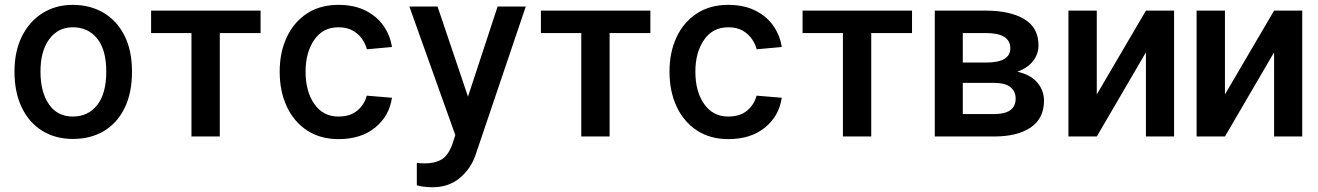

<svg xmlns="http://www.w3.org/2000/svg" viewBox="-20 -573 5534 806"><path d="M286.2 10.3Q213.1 10.3 157.8 -23.6Q102.6 -57.5 71.7 -121.1Q40.8 -184.7 40.8 -272.7Q40.8 -357.6 72.1 -420.5Q103.3 -483.3 158.6 -517.9Q213.8 -552.6 285.5 -552.6Q358.3 -552.6 414.4 -519.5Q470.5 -486.5 502.3 -424Q534.1 -361.5 534.1 -272.7Q534.1 -182.2 502.8 -119Q471.6 -55.8 415.8 -22.7Q360.1 10.3 286.2 10.3ZM285.5 -83.8Q350.1 -83.8 388.1 -132.1Q426.1 -180.4 426.1 -272.7Q426.1 -364 388 -411.2Q349.8 -458.5 285.5 -458.5Q223.7 -458.5 186.8 -408.6Q149.9 -358.7 149.9 -272.7Q149.9 -187.1 185.2 -135.5Q220.5 -83.8 285.5 -83.8Z M1073.9 -528.4V-434.3H902.7V0H783.7V-434.3H614.3V-528.4Z M1625.4 -375.7 1520.2 -366.1Q1514.9 -386.7 1500.9 -408Q1486.9 -429.3 1462.2 -443.9Q1437.5 -458.5 1400.6 -458.5Q1335.2 -458.5 1299 -405.5Q1262.8 -352.6 1262.8 -272.4Q1262.8 -188.6 1299.7 -136.2Q1336.6 -83.8 1400.2 -83.8Q1451 -83.8 1480.6 -109.2Q1510.3 -134.6 1519.5 -171.5L1625.4 -162.6Q1614.3 -85.9 1554.9 -37.5Q1495.4 11 1401.3 11Q1324.9 11 1269.5 -25.2Q1214.1 -61.4 1184.1 -125.4Q1154.1 -189.3 1154.1 -272.4Q1154.1 -353.7 1183.8 -416.9Q1213.4 -480.1 1268.6 -516.3Q1323.9 -552.6 1400.6 -552.6Q1466.3 -552.6 1514 -528.8Q1561.8 -505 1589.8 -464.8Q1617.9 -424.7 1625.4 -375.7Z M1878.2 34.4 1891.3 -6 1698.5 -545.5H1816.8L1944.6 -167.3L2068.9 -545.5H2187.1L1975.5 79.9Q1956.3 134.9 1910.3 174Q1864.3 213.1 1794.7 213.1Q1779.8 213.1 1760.8 210.9Q1741.8 208.8 1729.8 204.9V110.8Q1734 111.5 1742.2 112.2Q1750.4 112.9 1763.8 112.9Q1804 112.9 1832.2 97.3Q1860.4 81.7 1878.2 34.4Z M2710.2 -528.4V-434.3H2539.1V0H2420.1V-434.3H2250.7V-528.4Z M3261.7 -375.7 3156.6 -366.1Q3151.3 -386.7 3137.3 -408Q3123.2 -429.3 3098.5 -443.9Q3073.9 -458.5 3036.9 -458.5Q2971.6 -458.5 2935.4 -405.5Q2899.1 -352.6 2899.1 -272.4Q2899.1 -188.6 2936.1 -136.2Q2973 -83.8 3036.6 -83.8Q3087.4 -83.8 3117 -109.2Q3146.7 -134.6 3155.9 -171.5L3261.7 -162.6Q3250.7 -85.9 3191.2 -37.5Q3131.7 11 3037.6 11Q2961.3 11 2905.9 -25.2Q2850.5 -61.4 2820.5 -125.4Q2790.5 -189.3 2790.5 -272.4Q2790.5 -353.7 2820.1 -416.9Q2849.8 -480.1 2905 -516.3Q2960.2 -552.6 3036.9 -552.6Q3102.6 -552.6 3150.4 -528.8Q3198.2 -505 3226.2 -464.8Q3254.3 -424.7 3261.7 -375.7Z M3808.6 -528.4V-434.3H3637.4V0H3518.5V-434.3H3349.1V-528.4Z M4152.3 0H3904.1V-528.4H4118.3Q4220.2 -528.4 4279.8 -492.7Q4339.5 -457 4339.5 -382.5Q4339.5 -346.2 4316.8 -316.9Q4294 -287.6 4250.7 -272Q4306.5 -259.6 4334.5 -226.4Q4362.6 -193.2 4362.6 -150.6Q4362.6 -76 4307 -38Q4251.4 0 4152.3 0ZM4021.7 -434.3V-310.4H4120Q4221.2 -310.4 4221.2 -370.4Q4221.2 -434.3 4118.3 -434.3ZM4243.6 -158.7Q4243.6 -189.3 4221.8 -207.2Q4199.9 -225.1 4152.3 -225.1H4021.7V-94.1H4152.3Q4243.6 -94.1 4243.6 -158.7Z M4584.2 -176.5 4790.5 -528.4H4908.7V0H4790.5V-353.3L4584.2 0H4465.2V-528.4H4584.2Z M5122.2 -176.5 5328.5 -528.4H5446.7V0H5328.5V-353.3L5122.2 0H5003.2V-528.4H5122.2Z"/></svg>

Font: Interface Medium
Style: Regular
Weight: 500
Designer: Rasmus Andersson
Foundry: rsms
Version: Version 1.8